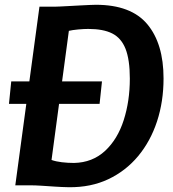

<svg xmlns="http://www.w3.org/2000/svg" viewBox="-20 -775 724 803"><path d="M406.5 -434.5 396.5 -340.5H17.5L27 -434.5ZM268 8Q239 7.5 210 5.5Q181 3.5 154.2 1.8Q127.5 0 104 0H44L145 -747H208Q214 -747 230.8 -747.8Q247.5 -748.5 269.5 -749.8Q291.5 -751 314 -752.2Q336.5 -753.5 354.8 -754.2Q373 -755 381 -755Q528 -755 596 -673.8Q664 -592.5 664 -447Q664 -350.5 636.8 -267.5Q609.5 -184.5 557.8 -122.2Q506 -60 433 -25.5Q360 9 268 8ZM289.5 -93.5Q366.5 -95 419.5 -144Q472 -193 497.5 -272.8Q523 -352.5 523 -446Q523 -525 505 -571Q487 -616 449.5 -635Q412 -654 349 -654Q331 -654 306.8 -651.8Q282.5 -649.5 268 -646L195.5 -106Q213.5 -99.5 238.5 -96.5Q263.5 -93.5 289.5 -93.5Z"/></svg>

Font: Merriweather Sans SemiBold
Style: Italic
Weight: 600
Italic angle: -7.5°
Designer: Eben Sorkin
Foundry: Eben Sorkin
Version: Version 2.001